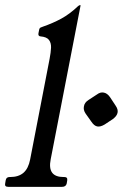

<svg xmlns="http://www.w3.org/2000/svg" viewBox="-46 -724 536 744"><path d="M203.5 -38Q216.5 -38 214.5 -25L212.5 -13Q209.5 0 194.5 0H-14Q-29 0 -26 -13L-24 -25Q-22 -38 -9 -38H-7Q26 -38 45 -54.5Q64 -71 70.8 -106L146.2 -496Q151 -521 151.8 -539.2Q152.5 -557.5 143.8 -569.2Q135 -581 111 -583Q101 -584 103 -595L106 -610Q107 -615 110.9 -617.1Q114.8 -619.2 121 -621Q158.5 -634 191 -651.5Q223.5 -669 256 -699.8Q260.8 -704 263.5 -704H264.5Q266.5 -704 266.2 -702.8L150.5 -107Q143.5 -72 156 -55Q168.5 -38 200.5 -38ZM328.7 -357.3Q343 -368.2 356.2 -365.2Q369.8 -362.8 380.5 -347.2L401.5 -315.4Q412.5 -300 409.5 -287Q407 -274.5 391.5 -262.8L359.7 -241.7Q343.2 -231.8 331 -234Q318.8 -236.2 308 -252.5L285.9 -283.6Q276 -298 279.3 -312.3Q281.5 -326.6 296.8 -336.5Z"/></svg>

Font: Young Serif Light
Style: Italic
Weight: 300
Italic angle: -10.979°
Designer: Bastien Sozeau
Foundry: NBR — Bastien Sozeau
Version: Version 5.001